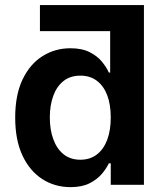

<svg xmlns="http://www.w3.org/2000/svg" viewBox="-20 -748 667 777"><path d="M493.7 -622.1H141.6V-727.5H562.5ZM265.1 9.3Q201.7 9.3 150.9 -23.4Q100.1 -56.2 70.8 -118.9Q41.5 -181.6 41.5 -272Q41.5 -364.3 71.5 -426.8Q101.6 -489.3 152.3 -521Q203.1 -552.7 264.6 -552.7Q312 -552.7 343 -536.9Q374 -521 392.6 -498.3Q411.1 -475.6 420.4 -454.6H425.8V-727.5H562.5V0H428.2V-86.9H420.4Q410.6 -65.9 391.6 -43.7Q372.6 -21.5 342 -6.1Q311.5 9.3 265.1 9.3ZM305.2 -101.6Q344.7 -101.6 372.3 -123Q399.9 -144.5 414.1 -182.9Q428.2 -221.2 428.2 -272.5Q428.2 -324.2 414.1 -362.1Q399.9 -399.9 372.3 -420.9Q344.7 -441.9 305.2 -441.9Q264.6 -441.9 237.1 -420.2Q209.5 -398.4 195.6 -360.1Q181.6 -321.8 181.6 -272.5Q181.6 -223.1 195.8 -184.3Q210 -145.5 237.5 -123.5Q265.1 -101.6 305.2 -101.6Z"/></svg>

Font: Inter Cardless
Style: Bold
Weight: 700
Designer: Rasmus Andersson
Foundry: rsms
Version: Version 4.001;git-9221beed3